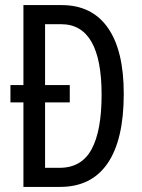

<svg xmlns="http://www.w3.org/2000/svg" viewBox="-20 -734 556 754"><path d="M222 -714Q341 -714 403.5 -625Q466 -536 466 -366Q466 -185 402.5 -92.5Q339 0 216 0H72V-332H21V-400H72V-714ZM220 -639H157V-400H254V-332H157V-75H214Q300 -75 339.5 -147.5Q379 -220 379 -362Q379 -639 220 -639Z"/></svg>

Font: Noto Sans Khmer ExtraCondensed
Style: Regular
Weight: 400
Width: 2
Designer: Danh Hong and the Monotype Design Team
Foundry: Monotype Imaging Inc.
Version: Version 2.004; ttfautohint (v1.8.4.7-5d5b)